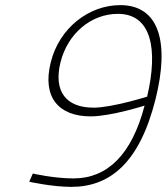

<svg xmlns="http://www.w3.org/2000/svg" viewBox="-20 -721 650 749"><path d="M345 -301C238 -301 188 -364 216 -478C244 -590 335 -667 440 -667C570 -667 598 -531 554 -344C554 -344 417 -301 345 -301ZM94 -12C94 -12 184 8 258 8C407 8 524 -83 587 -335C642 -556 601 -701 449 -701C326 -701 211 -611 178 -478C144 -342 208 -267 334 -267C412 -267 544 -309 544 -309C494 -117 398 -25 267 -25C190 -25 108 -44 108 -44L94 -12Z"/></svg>

Font: RazerF5 Thin
Style: Italic
Weight: 250
Foundry: Razer Inc.
Version: Version 2